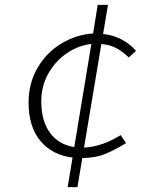

<svg xmlns="http://www.w3.org/2000/svg" viewBox="-20 -754 586 786"><path d="M277 -109Q194 -119 145.5 -177Q97 -235 97 -334Q97 -415 135 -478.5Q173 -542 234 -577.5Q295 -613 361 -617L380 -734H422L402 -615Q483 -606 537 -546L507 -519Q480 -545 454 -558Q428 -571 395 -574L324 -150Q397 -153 474 -201L496 -168Q444 -137 407.5 -122.5Q371 -108 317 -107L297 12H257ZM284 -152 354 -574Q304 -569 256.5 -538Q209 -507 179 -455Q149 -403 149 -339Q149 -259 184.5 -210.5Q220 -162 284 -152Z"/></svg>

Font: Nebula Sans Light
Style: Regular
Weight: 300
Italic angle: -9°
Designer: Paul D. Hunt for Adobe (as Source Sans)
Foundry: Nebula Entertainment & Broadcasting LLC
Version: Version 1.010